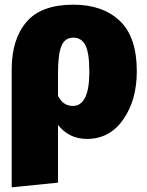

<svg xmlns="http://www.w3.org/2000/svg" viewBox="-20 -574 627 821"><path d="M30 227V-277Q30 -406 93 -480Q156 -554 294 -554Q419 -554 492 -485Q565 -416 565 -269Q565 -146 507 -63Q449 20 352 20Q275 20 228 -40V207ZM291 -121Q362 -121 362 -266Q362 -349 345 -381Q328 -413 294 -413Q257 -413 242.5 -377Q228 -341 228 -263V-164Q250 -121 291 -121Z"/></svg>

Font: Trujillo Black
Style: Regular
Weight: 900
Designer: Fira Sans original fonts by bBox Type GmbH, Carrois Corporate GbR, & Edenspiekermann AG / Changes by Cristiano Sobral
Foundry: Fira Sans original fonts by bBox Type GmbH, Carrois Corporate GbR, & Edenspiekermann AG / Changes by Cristiano Sobral
Version: Version 4.301;July 28, 2020;FontCreator 13.0.0.2655 64-bit